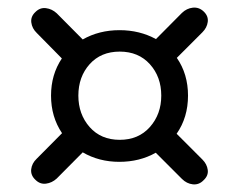

<svg xmlns="http://www.w3.org/2000/svg" viewBox="-20 -583 628 506"><path d="M76.5 -164.5 143.5 -232Q114.5 -275 114.5 -331Q114.5 -386.5 143 -429L77 -496Q64.5 -508 62.5 -523.8Q60.5 -539.5 73.5 -551.5Q85.5 -563.5 101.2 -561.5Q117 -559.5 129.5 -548L198 -479Q241 -503.5 295 -503.5Q348 -503.5 391 -480L459.5 -549Q472 -561 488.2 -562.8Q504.5 -564.5 517 -552.5Q529.5 -540.5 527.5 -525.2Q525.5 -510 513.5 -498L446 -430.5Q475.5 -388 475.5 -331Q475.5 -273.5 445.5 -230.5L513.5 -162.5Q525.5 -150.5 527.5 -135.2Q529.5 -120 516.5 -108Q504.5 -95.5 488.2 -97.2Q472 -99 459.5 -111.5L390.5 -180.5Q348 -156.5 294.5 -156.5Q241 -156.5 198 -181.5L129.5 -112.5Q117 -101 101.2 -99Q85.5 -97 73.5 -109Q60.5 -121 62.2 -136.8Q64 -152.5 76.5 -164.5ZM295.5 -214.5Q345 -214.5 375 -248.2Q405 -282 405 -331Q405 -380.5 375 -413.8Q345 -447 295.5 -447Q246 -447 216.2 -413.8Q186.5 -380.5 186.5 -331Q186.5 -282 216.2 -248.2Q246 -214.5 295.5 -214.5Z"/></svg>

Font: Fraunces 9pt S050 SemiBold
Style: Regular
Weight: 600
Version: Version 1.000; ttfautohint (v1.8.3)